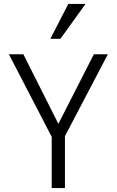

<svg xmlns="http://www.w3.org/2000/svg" viewBox="-20 -950 590 970"><path d="M308.1 -262.2V0H241.2V-258.8L24.9 -675.8H98.1L274.9 -324.2L454.1 -675.8H524.9ZM285.2 -753.9H234.4L325.2 -930.2H412.1Z"/></svg>

Font: Clear Sans Light
Style: Regular
Weight: 300
Foundry: Intel Corporation
Version: Version 1.00